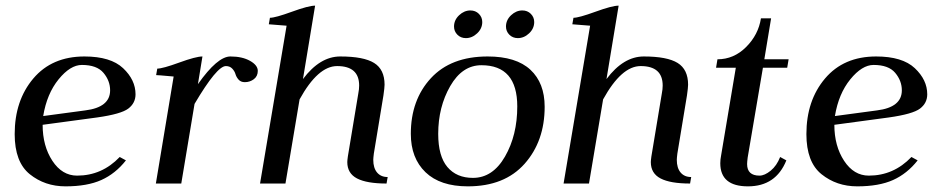

<svg xmlns="http://www.w3.org/2000/svg" viewBox="-20 -650 3334 680"><path d="M460 -316Q460 -285 434.5 -265.5Q409 -246 324 -234L131 -208Q131 -133 165.5 -80.5Q200 -28 253 -28Q341 -28 404 -94L426 -82Q389 -35 339 -12.5Q289 10 212 10Q139 10 85.5 -33Q32 -76 32 -175Q32 -294 98 -372Q164 -450 279 -450Q372 -450 416 -408.5Q460 -367 460 -316ZM133 -239 282 -259Q370 -270 370 -330Q370 -364 346.5 -392Q323 -420 270 -420Q229 -420 187.5 -369Q146 -318 133 -239Z M847 -359Q833 -359 825 -368Q817 -377 814 -387.5Q811 -398 802.5 -407Q794 -416 780 -416Q748 -416 669 -282L622 0H532L595 -379Q586 -380 572 -381Q558 -382 549 -383Q540 -384 533 -384L537 -407Q556 -407 615 -428.5Q674 -450 697 -450L681 -352Q750 -450 796 -450Q838 -450 865.5 -434.5Q893 -419 893 -399Q893 -380 879 -369.5Q865 -359 847 -359Z M1304 -106Q1302 -90 1302 -84Q1302 -55 1315.5 -39Q1329 -23 1353 -23L1349 0Q1279 0 1244.5 -18Q1210 -36 1210 -76Q1210 -82 1212 -96L1249 -319Q1252 -334 1252 -347Q1252 -416 1174 -416Q1106 -416 1041 -298L991 0H901L995 -559Q933 -564 932 -564L936 -587Q955 -587 1014 -608.5Q1073 -630 1096 -630L1053 -370Q1113 -450 1185 -450Q1268 -450 1305 -427Q1342 -404 1342 -350Q1342 -340 1338 -312Z M1772 -556Q1772 -579 1790 -596Q1808 -613 1830 -613Q1848 -613 1860 -601Q1872 -589 1872 -572Q1872 -549 1854 -532Q1836 -515 1814 -515Q1796 -515 1784 -527Q1772 -539 1772 -556ZM1588 -556Q1588 -579 1606 -596Q1624 -613 1646 -613Q1664 -613 1676 -601Q1688 -589 1688 -572Q1688 -549 1670 -532Q1652 -515 1630 -515Q1612 -515 1600 -527Q1588 -539 1588 -556ZM1532 -176Q1532 -97 1564.5 -58.5Q1597 -20 1655 -20Q1725 -20 1768.5 -95.5Q1812 -171 1812 -273Q1812 -419 1685 -419Q1617 -419 1574.5 -345Q1532 -271 1532 -176ZM1637 10Q1539 10 1487 -40Q1435 -90 1435 -176Q1435 -296 1506 -373Q1577 -450 1707 -450Q1808 -450 1858.5 -403Q1909 -356 1909 -272Q1909 -150 1838 -70Q1767 10 1637 10Z M2379 -106Q2377 -90 2377 -84Q2377 -55 2390.5 -39Q2404 -23 2428 -23L2424 0Q2354 0 2319.5 -18Q2285 -36 2285 -76Q2285 -82 2287 -96L2324 -319Q2327 -334 2327 -347Q2327 -416 2249 -416Q2181 -416 2116 -298L2066 0H1976L2070 -559Q2008 -564 2007 -564L2011 -587Q2030 -587 2089 -608.5Q2148 -630 2171 -630L2128 -370Q2188 -450 2260 -450Q2343 -450 2380 -427Q2417 -404 2417 -350Q2417 -340 2413 -312Z M2711 -585 2687 -440H2773L2768 -410H2682L2628 -92Q2626 -76 2626 -69Q2626 -28 2670 -28Q2688 -28 2709.5 -45.5Q2731 -63 2743 -94L2765 -82Q2728 10 2629 10Q2531 10 2531 -72Q2531 -85 2534 -100L2586 -410H2516L2521 -440Q2579 -440 2622.5 -483.5Q2666 -527 2675 -585Z M3264 -316Q3264 -285 3238.5 -265.5Q3213 -246 3128 -234L2935 -208Q2935 -133 2969.5 -80.5Q3004 -28 3057 -28Q3145 -28 3208 -94L3230 -82Q3193 -35 3143 -12.5Q3093 10 3016 10Q2943 10 2889.5 -33Q2836 -76 2836 -175Q2836 -294 2902 -372Q2968 -450 3083 -450Q3176 -450 3220 -408.5Q3264 -367 3264 -316ZM2937 -239 3086 -259Q3174 -270 3174 -330Q3174 -364 3150.5 -392Q3127 -420 3074 -420Q3033 -420 2991.5 -369Q2950 -318 2937 -239Z"/></svg>

Font: Judson
Style: Italic
Weight: 400
Italic angle: -9.5°
Version: Version 20110429